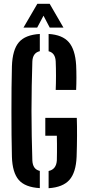

<svg xmlns="http://www.w3.org/2000/svg" viewBox="-20 -987 461 1015"><path d="M190.5 7.5Q112.5 3 79 -36Q45.5 -75 43 -158Q41.5 -213 41 -274.2Q40.5 -335.5 40.5 -398.2Q40.5 -461 41 -521.8Q41.5 -582.5 43 -637Q46 -724 79.8 -763.5Q113.5 -803 190.5 -807.5V-716.5Q171.5 -712 161.8 -698.5Q152 -685 151 -662Q149 -599.5 147.8 -533.5Q146.5 -467.5 146.5 -400.5Q146.5 -333.5 147.8 -267.5Q149 -201.5 151 -139Q152 -116 161.5 -102Q171 -88 190.5 -83.5ZM237 8V-83Q257.5 -87.5 268.2 -101.5Q279 -115.5 280.5 -139Q281 -158 281.2 -181.2Q281.5 -204.5 281.2 -227.2Q281 -250 280.5 -269.5H219.5V-364H386Q387.5 -322 387.2 -269Q387 -216 385 -158Q381.5 -75 347 -36Q312.5 3 237 8ZM274.5 -511.5Q276 -545.5 276 -586.8Q276 -628 274.5 -662Q273.5 -684.5 264.2 -698Q255 -711.5 237 -716V-807.5Q310 -803 343.8 -764Q377.5 -725 382.5 -643Q384 -612 384 -577.2Q384 -542.5 382.5 -511.5ZM104 -841 177.5 -967H242.5L315.5 -841H243L210 -904L176.5 -841Z"/></svg>

Font: Big Shoulders Stencil Display Thin
Style: Bold
Weight: 700
Version: Version 2.001